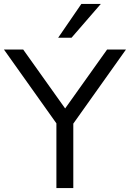

<svg xmlns="http://www.w3.org/2000/svg" viewBox="-26 -957 661 977"><path d="M261 0V-366L279 -304L-6 -705H92L312 -396H299L519 -705H615L330 -304L347 -366V0ZM270 -765 388 -937H487L338 -765Z"/></svg>

Font: Nunito Sans 10pt
Style: Regular
Weight: 400
Designer: Vernon Adams
Foundry: Vernon Adams
Version: Version 3.101;gftools[0.9.27]